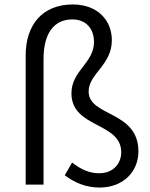

<svg xmlns="http://www.w3.org/2000/svg" viewBox="-20 -827 672 860"><path d="M426 13C532 13 600 -58 600 -149C600 -332 377 -304 377 -417C377 -497 481 -535 481 -647C481 -735 418 -807 306 -807C172 -807 95 -718 95 -579V0H175V-562C175 -681 224 -740 304 -740C367 -740 401 -697 401 -639C401 -544 300 -511 300 -409C300 -252 523 -281 523 -145C523 -96 489 -51 424 -51C381 -51 344 -67 303 -99L270 -42C315 -8 366 13 426 13Z"/></svg>

Font: Noto Sans CJK JP DemiLight
Style: Regular
Weight: 350
Designer: Ryoko NISHIZUKA (kana & ideographs); Paul D. Hunt (Latin, Greek & Cyrillic); Wenlong ZHANG (bopomofo); Sandoll Communica
Foundry: Adobe Systems Incorporated
Version: Version 1.004;PS 1.004;hotconv 1.0.82;makeotf.lib2.5.63406